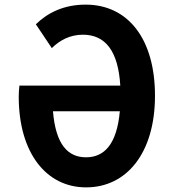

<svg xmlns="http://www.w3.org/2000/svg" viewBox="-20 -796 740 830"><path d="M350 -776C255 -776 185 -740 135 -691L204 -588C237 -621 282 -646 338 -646C436 -646 491 -575 500 -426H64C62 -410 61 -393 61 -378C61 -135 180 14 352 14C528 14 650 -135 650 -382C650 -630 532 -776 350 -776ZM352 -116C274 -116 221 -170 209 -315H498C485 -170 429 -116 352 -116Z"/></svg>

Font: Kawkab Mono
Style: Bold
Weight: 700
Monospace: yes
Designer: Abdullah Arif
Foundry: Abdullah Arif
Version: Version 1.000;PS 000.500;hotconv 1.0.88;makeotf.lib2.5.64775